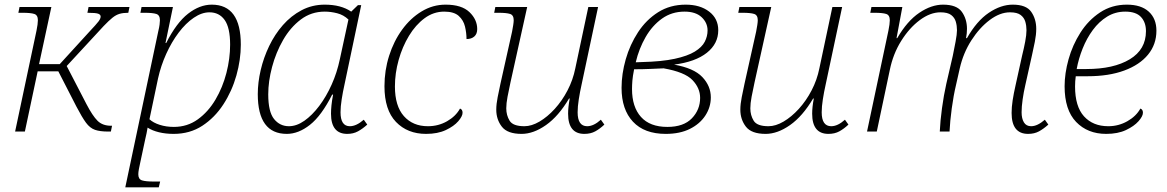

<svg xmlns="http://www.w3.org/2000/svg" viewBox="-20 -566 5020 826"><path d="M45 0 137 -434Q140 -448 141.5 -460Q143 -472 143 -479Q143 -501 127.5 -506Q112 -511 78 -511H59L64 -536H201L148 -290H237L363 -428Q395 -462 404 -474Q413 -486 413 -495Q413 -503 402.5 -507Q392 -511 356 -511L361 -536H537L532 -511Q510 -511 494.5 -506.5Q479 -502 463.5 -489.5Q448 -477 426 -454L267 -282L352 -118Q378 -68 399.5 -46.5Q421 -25 458 -25H462L457 0H446Q410 0 388.5 -7.5Q367 -15 350 -38Q333 -61 309 -107L231 -259H142L87 0Z M519 240 661 -432Q665 -448 666.5 -460Q668 -472 668 -479Q668 -501 652.5 -506Q637 -511 603 -511H584L589 -536H724L692 -381H695Q739 -468 789 -507Q839 -546 891 -546Q1016 -546 1016 -374Q1016 -309 997 -241.5Q978 -174 941 -117Q904 -60 850.5 -25Q797 10 727 10Q693 10 664 3Q635 -4 615 -17Q613 -4 610.5 7.5Q608 19 605 32L583 135Q580 148 577.5 161.5Q575 175 575 184Q575 205 591 210Q607 215 641 215H669L663 240ZM728 -20Q786 -20 831 -52.5Q876 -85 907 -137.5Q938 -190 954 -252Q970 -314 970 -374Q970 -447 946.5 -480Q923 -513 881 -513Q848 -513 813.5 -489.5Q779 -466 748.5 -425.5Q718 -385 695 -334Q672 -283 660 -229L623 -53Q639 -38 667 -29Q695 -20 728 -20Z M1214 10Q1089 10 1089 -161Q1089 -211 1101.5 -264.5Q1114 -318 1138 -368Q1162 -418 1197 -458Q1232 -498 1277.5 -522Q1323 -546 1377 -546Q1447 -546 1491 -516L1520 -544H1534L1462 -202Q1455 -171 1450 -139Q1445 -107 1445 -83Q1445 -23 1485 -23Q1513 -23 1545 -51L1560 -30Q1540 -12 1520 -1Q1500 10 1474 10Q1404 10 1404 -77Q1404 -93 1406 -113Q1408 -133 1413 -159H1409Q1363 -68 1313.5 -29Q1264 10 1214 10ZM1223 -23Q1256 -23 1289.5 -46.5Q1323 -70 1353.5 -110.5Q1384 -151 1407 -202.5Q1430 -254 1442 -311L1479 -482Q1458 -502 1430.5 -509Q1403 -516 1377 -516Q1319 -516 1274 -482Q1229 -448 1198 -394Q1167 -340 1150.5 -278Q1134 -216 1134 -160Q1134 -85 1159 -54Q1184 -23 1223 -23Z M1813 10Q1733 10 1683.5 -41.5Q1634 -93 1634 -195Q1634 -263 1654 -326Q1674 -389 1710 -438.5Q1746 -488 1794 -517Q1842 -546 1897 -546Q1966 -546 1999.5 -514Q2033 -482 2033 -441Q2033 -420 2020.5 -409Q2008 -398 1987 -398Q1987 -424 1980.5 -451.5Q1974 -479 1953.5 -497.5Q1933 -516 1891 -516Q1845 -516 1806.5 -487.5Q1768 -459 1739.5 -412Q1711 -365 1695 -308Q1679 -251 1679 -194Q1679 -110 1717.5 -66.5Q1756 -23 1821 -23Q1866 -23 1903.5 -44.5Q1941 -66 1959 -99Q1970 -95 1970 -81Q1970 -66 1951.5 -44.5Q1933 -23 1898 -6.5Q1863 10 1813 10Z M2224 10Q2163 10 2139 -21Q2115 -52 2115 -94Q2115 -118 2121 -148Q2127 -178 2133 -206L2183 -430Q2186 -445 2188 -458.5Q2190 -472 2190 -479Q2190 -501 2174.5 -506Q2159 -511 2125 -511H2106L2111 -536H2248L2176 -211Q2169 -179 2163.5 -150Q2158 -121 2158 -100Q2158 -70 2172.5 -46.5Q2187 -23 2236 -23Q2267 -23 2301 -43Q2335 -63 2366.5 -97.5Q2398 -132 2421.5 -177Q2445 -222 2455 -272L2511 -536H2553L2482 -202Q2475 -171 2470 -139Q2465 -107 2465 -83Q2465 -23 2506 -23Q2534 -23 2565 -51L2580 -30Q2561 -12 2541 -1Q2521 10 2494 10Q2424 10 2424 -77Q2424 -105 2431 -142H2428Q2383 -66 2329 -28Q2275 10 2224 10Z M2844 10Q2752 10 2703 -42.5Q2654 -95 2654 -188Q2654 -248 2672 -311Q2690 -374 2725 -427.5Q2760 -481 2811.5 -513.5Q2863 -546 2930 -546Q2992 -546 3031 -516Q3070 -486 3070 -436Q3070 -378 3021 -339Q2972 -300 2880 -288Q2965 -273 3001.5 -234.5Q3038 -196 3038 -147Q3038 -105 3014.5 -69Q2991 -33 2948 -11.5Q2905 10 2844 10ZM2925 -516Q2870 -516 2828 -486Q2786 -456 2757.5 -406.5Q2729 -357 2715 -298L2741 -299Q2827 -301 2882.5 -313Q2938 -325 2969 -344Q3000 -363 3012 -386.5Q3024 -410 3024 -435Q3024 -468 2998.5 -492Q2973 -516 2925 -516ZM2851 -20Q2921 -20 2956.5 -57Q2992 -94 2992 -145Q2992 -187 2959 -221.5Q2926 -256 2835 -272Q2810 -271 2778 -269.5Q2746 -268 2708 -268Q2702 -238 2700.5 -218.5Q2699 -199 2699 -183Q2699 -106 2737.5 -63Q2776 -20 2851 -20Z M3274 10Q3213 10 3189 -21Q3165 -52 3165 -94Q3165 -118 3171 -148Q3177 -178 3183 -206L3233 -430Q3236 -445 3238 -458.5Q3240 -472 3240 -479Q3240 -501 3224.5 -506Q3209 -511 3175 -511H3156L3161 -536H3298L3226 -211Q3219 -179 3213.5 -150Q3208 -121 3208 -100Q3208 -70 3222.5 -46.5Q3237 -23 3286 -23Q3317 -23 3351 -43Q3385 -63 3416.5 -97.5Q3448 -132 3471.5 -177Q3495 -222 3505 -272L3561 -536H3603L3532 -202Q3525 -171 3520 -139Q3515 -107 3515 -83Q3515 -23 3556 -23Q3584 -23 3615 -51L3630 -30Q3611 -12 3591 -1Q3571 10 3544 10Q3474 10 3474 -77Q3474 -105 3481 -142H3478Q3433 -66 3379 -28Q3325 10 3274 10Z M4403 10Q4332 10 4332 -80Q4332 -105 4336.5 -134.5Q4341 -164 4349 -199L4377 -326Q4385 -358 4390.5 -387Q4396 -416 4396 -436Q4396 -455 4391 -472.5Q4386 -490 4371 -501.5Q4356 -513 4325 -513Q4282 -513 4238 -480Q4194 -447 4159 -392.5Q4124 -338 4109 -272L4093 -201Q4082 -155 4074.5 -99.5Q4067 -44 4065 0H4023Q4025 -45 4032.5 -100.5Q4040 -156 4051 -205L4079 -326Q4085 -355 4091 -387Q4097 -419 4097 -436Q4097 -455 4092 -472.5Q4087 -490 4072 -501.5Q4057 -513 4026 -513Q3982 -513 3937 -479.5Q3892 -446 3857 -390Q3822 -334 3808 -265L3752 0H3710L3802 -434Q3805 -448 3806.5 -460Q3808 -472 3808 -479Q3808 -501 3792.5 -506Q3777 -511 3743 -511H3724L3729 -536H3862L3837 -402H3840Q3883 -476 3935 -511Q3987 -546 4037 -546Q4096 -546 4118 -515Q4140 -484 4140 -442Q4140 -422 4136 -402H4140Q4182 -476 4234 -511Q4286 -546 4337 -546Q4395 -546 4416.5 -515Q4438 -484 4438 -442Q4438 -417 4432 -386.5Q4426 -356 4420 -330L4391 -200Q4384 -170 4379.5 -138.5Q4375 -107 4375 -83Q4375 -56 4385 -39.5Q4395 -23 4416 -23Q4443 -23 4475 -51L4490 -30Q4470 -12 4450 -1Q4430 10 4403 10Z M4739 10Q4659 10 4609.5 -41.5Q4560 -93 4560 -195Q4560 -250 4577 -311Q4594 -372 4628 -425.5Q4662 -479 4712.5 -512.5Q4763 -546 4828 -546Q4889 -546 4922 -516Q4955 -486 4955 -434Q4955 -375 4919 -331Q4883 -287 4816.5 -262.5Q4750 -238 4659 -238H4608Q4605 -217 4605 -194Q4605 -108 4643.5 -65.5Q4682 -23 4748 -23Q4792 -23 4830 -44.5Q4868 -66 4886 -99Q4897 -95 4897 -81Q4897 -66 4878 -44.5Q4859 -23 4824 -6.5Q4789 10 4739 10ZM4612 -269H4654Q4771 -269 4840.5 -311Q4910 -353 4910 -432Q4910 -470 4888.5 -493Q4867 -516 4821 -516Q4778 -516 4743 -494.5Q4708 -473 4681.5 -437Q4655 -401 4637.5 -357Q4620 -313 4612 -269Z"/></svg>

Font: Noto Serif ExtraLight
Style: Italic
Weight: 200
Italic angle: -12°
Designer: Monotype Design Team
Foundry: Monotype Imaging Inc.
Version: Version 2.014; ttfautohint (v1.8.4.7-5d5b)